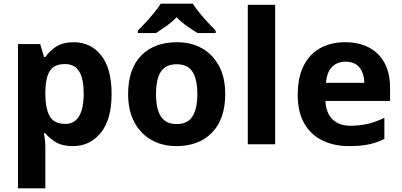

<svg xmlns="http://www.w3.org/2000/svg" viewBox="-20 -786 2188 1046"><path d="M382 -556Q474 -556 531 -484.5Q588 -413 588 -274Q588 -135 529 -62.5Q470 10 378 10Q319 10 284 -11.5Q249 -33 227 -60H219Q223 -41 225 -20.5Q227 0 227 20V240H78V-546H199L220 -475H227Q249 -508 286 -532Q323 -556 382 -556ZM334 -437Q276 -437 252.5 -401Q229 -365 227 -291V-275Q227 -196 250.5 -153.5Q274 -111 336 -111Q370 -111 392 -130Q414 -149 425 -186Q436 -223 436 -276Q436 -356 411.5 -396.5Q387 -437 334 -437Z M1207 -273.7Q1207 -138 1135.5 -64Q1064 10 941 10Q865.1 10 805.8 -23.1Q746.4 -56.2 712.2 -119.8Q678 -183.4 678 -274Q678 -410 749 -483Q820 -556 944 -556Q1021.4 -556 1080.2 -523Q1139 -490 1173 -427.3Q1207 -364.5 1207 -273.7ZM830 -274Q830 -193 856.5 -151.5Q883 -110 942.9 -110Q1002 -110 1028.5 -151.5Q1055 -193 1055 -274Q1055 -355 1028.5 -395.5Q1002 -436 942.5 -436Q883 -436 856.5 -395.5Q830 -355 830 -274ZM1030 -766Q1044 -744 1066.5 -716.5Q1089 -689 1113 -663Q1137 -637 1155 -619V-606H1056Q1030 -622 999 -643.5Q968 -665 942 -692Q916 -665 886 -644Q856 -623 830 -606H731V-619Q750 -638 773.5 -663.5Q797 -689 819.5 -716.5Q842 -744 856 -766Z M1479 0H1330V-760H1479Z M1860 -556Q1936 -556 1990.5 -527Q2045 -498 2075 -443Q2105 -388 2105 -308V-236H1753Q1755 -173 1790.5 -137Q1826 -101 1889 -101Q1942 -101 1985 -111.5Q2028 -122 2074 -144V-29Q2034 -9 1989.5 0.5Q1945 10 1882 10Q1800 10 1737 -20.5Q1674 -51 1638 -113Q1602 -175 1602 -269Q1602 -365 1634.5 -428.5Q1667 -492 1725 -524Q1783 -556 1860 -556ZM1861 -450Q1818 -450 1789.5 -422Q1761 -394 1756 -335H1965Q1964 -385 1939 -417.5Q1914 -450 1861 -450Z"/></svg>

Font: Noto Sans Ol Chiki
Style: Regular
Weight: 400
Designer: Monotype Design Team, Lewis McGuffie
Foundry: Monotype Imaging Inc.
Version: Version 2.003